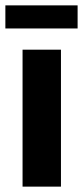

<svg xmlns="http://www.w3.org/2000/svg" viewBox="-29 -695 309 715"><path d="M55 0V-510H198V0ZM-9 -589V-675H260V-589Z"/></svg>

Font: Saira SemiCondensed
Style: Bold
Weight: 700
Width: 4
Designer: Hector Gatti with collaboration of the Omnibus-Type team
Foundry: Omnibus-Type
Version: Version 1.101